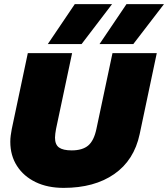

<svg xmlns="http://www.w3.org/2000/svg" viewBox="-20 -902 816 932"><path d="M212 -688 343 -882H524L376 -688ZM463 -688 594 -882H776L627 -688ZM289 10Q211 10 153 -18Q95 -46 62.5 -96.5Q30 -147 30 -214Q30 -229 32 -244Q34 -259 37 -275L115 -644H330L252 -276Q250 -264 248.5 -253.5Q247 -243 247 -234Q247 -200 266.5 -186Q286 -172 328 -172Q380 -172 408 -195.5Q436 -219 448 -276L526 -644H741L658 -251Q631 -124 534.5 -57Q438 10 289 10Z"/></svg>

Font: Kanit ExtraBold
Style: Italic
Weight: 800
Italic angle: -12°
Designer: Katatrad Team
Foundry: CadsonDemak
Version: Version 2.000; ttfautohint (v1.8.3)